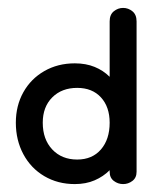

<svg xmlns="http://www.w3.org/2000/svg" viewBox="-20 -455 400 485"><path d="M169 10Q126 10 92 -10Q58 -30 39 -65.5Q20 -101 20 -145Q20 -188 39 -222Q58 -256 92 -275.5Q126 -295 169 -295Q197 -295 219 -286Q241 -277 257 -261V-401Q257 -418 267.5 -426.5Q278 -435 291 -435Q304 -435 314.5 -426.5Q325 -418 325 -401V-21Q325 -6 314.5 2Q304 10 291 10Q278 10 267.5 2Q257 -6 257 -21V-25Q241 -9 219 0.5Q197 10 169 10ZM175 -52Q213 -52 235 -77.5Q257 -103 257 -145Q257 -185 235 -209Q213 -233 175 -233Q136 -233 112 -209Q88 -185 88 -145Q88 -103 112 -77.5Q136 -52 175 -52Z"/></svg>

Font: Dongle
Style: Regular
Weight: 400
Designer: Yanghee Ryu
Foundry: Yanghee Ryu
Version: Version 2.000